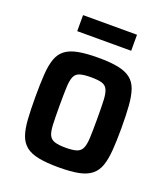

<svg xmlns="http://www.w3.org/2000/svg" viewBox="-127 -767 760 866"><g transform="rotate(20 253.0 -333.5)"><path d="M254 8Q196 8 157.5 0.5Q119 -7 96.5 -25Q74 -43 63.5 -73Q53 -103 50 -148Q47 -193 47 -255Q47 -318 50 -363Q53 -408 63.5 -438Q74 -468 96.5 -485.5Q119 -503 157.5 -510.5Q196 -518 254 -518Q312 -518 349.5 -510.5Q387 -503 409.5 -485.5Q432 -468 442.5 -438Q453 -408 456.5 -363Q460 -318 460 -255Q460 -193 456.5 -148Q453 -103 442.5 -73Q432 -43 409.5 -25Q387 -7 349.5 0.5Q312 8 254 8ZM253 -86Q287 -86 305.5 -92Q324 -98 332 -115Q340 -132 341.5 -166Q343 -200 343 -255Q343 -312 341.5 -345.5Q340 -379 332 -396Q324 -413 305.5 -418.5Q287 -424 253 -424Q220 -424 201 -418.5Q182 -413 174 -396Q166 -379 164.5 -345.5Q163 -312 163 -255Q163 -199 164.5 -165Q166 -131 174 -114.5Q182 -98 201 -92Q220 -86 253 -86ZM123 -598V-675H382V-598Z"/></g></svg>

Font: Saira SemiCondensed SemiBold
Style: Regular
Weight: 600
Width: 4
Designer: Hector Gatti with collaboration of the Omnibus-Type team
Foundry: Omnibus-Type
Version: Version 1.101